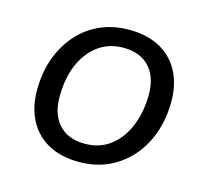

<svg xmlns="http://www.w3.org/2000/svg" viewBox="-80 -591 751 693"><g transform="rotate(15 295.5 -245.0)"><path d="M269 9Q199 9 150 -19.5Q101 -48 77 -100.5Q53 -153 57 -223Q60 -284 80.5 -334Q101 -384 136 -421.5Q171 -459 218 -479Q265 -499 323 -499Q393 -499 442 -470.5Q491 -442 515 -390Q539 -338 535 -268Q532 -207 511.5 -156.5Q491 -106 456 -69Q421 -32 374 -11.5Q327 9 269 9ZM272 -60Q326 -60 364.5 -88Q403 -116 425 -164.5Q447 -213 450 -273Q455 -348 420 -389.5Q385 -431 319 -431Q266 -431 227 -403Q188 -375 166 -327Q144 -279 142 -218Q137 -143 172 -101.5Q207 -60 272 -60Z"/></g></svg>

Font: Nunito Sans 10pt
Style: Italic
Weight: 400
Italic angle: -9°
Designer: Vernon Adams
Foundry: Vernon Adams
Version: Version 3.101;gftools[0.9.27]